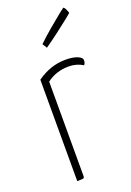

<svg xmlns="http://www.w3.org/2000/svg" viewBox="-141 -777 567 829"><g transform="rotate(-20 142.5 -362.0)"><path d="M138 -586 125 -607Q153 -634 187.5 -663Q222 -692 242 -708Q262 -724 263 -724Q270 -724 280 -695Q279 -693 259 -677Q239 -661 204.5 -634.5Q170 -608 138 -586ZM64 -466Q126 -510 195 -510Q229 -510 249.5 -501.5Q270 -493 270 -481Q270 -467 263 -460Q233 -478 199 -478Q140 -478 97 -445V-11Q97 -3 92 -1.5Q87 0 64 0Z"/></g></svg>

Font: Yanone Kaffeesatz Thin
Style: Regular
Weight: 250
Designer: Yanone (Cyrillic: Daniel Pouzeot)
Foundry: Yanone
Version: Version 1.003;PS 001.003;hotconv 1.0.88;makeotf.lib2.5.64775